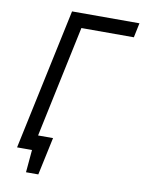

<svg xmlns="http://www.w3.org/2000/svg" viewBox="-90 -762 703 937"><g transform="rotate(10 262.0 -294.0)"><path d="M96 -75 80 0H115L105 112H166L206 -75ZM41 0H116L249 -628H509L524 -700H190Z"/></g></svg>

Font: Advent Pro Medium
Style: Italic
Weight: 500
Italic angle: -12°
Version: Version 3.000